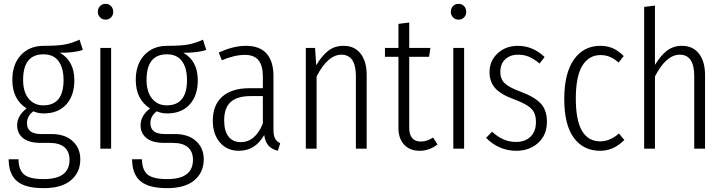

<svg xmlns="http://www.w3.org/2000/svg" viewBox="-20 -772 3761 997"><path d="M410 -513Q370 -498 291 -498Q366 -456 366 -355Q366 -275 323.5 -229Q281 -183 207 -183Q178 -183 153 -194Q120 -169 120 -133Q120 -76 193 -76H247Q317 -76 357 -39.5Q397 -3 397 55Q397 123 348.5 164Q300 205 207 205Q110 205 67.5 168Q25 131 25 55H76Q77 111 105.5 134.5Q134 158 207 158Q341 158 341 58Q341 15 314.5 -7.5Q288 -30 237 -30H193Q130 -30 99.5 -55Q69 -80 69 -121Q69 -171 118 -209Q44 -256 44 -357Q44 -438 88.5 -486Q133 -534 207 -534Q283 -534 319.5 -541.5Q356 -549 393 -566ZM100 -357Q100 -295 128.5 -260Q157 -225 205 -225Q310 -225 310 -356Q310 -419 284 -454.5Q258 -490 206 -490Q100 -490 100 -357Z M557 -523V0H501V-523ZM568 -710Q568 -694 557 -682Q546 -670 528 -670Q511 -670 499.5 -682Q488 -694 488 -710Q488 -728 499 -740Q510 -752 528 -752Q546 -752 557 -740Q568 -728 568 -710Z M1051 -513Q1011 -498 932 -498Q1007 -456 1007 -355Q1007 -275 964.5 -229Q922 -183 848 -183Q819 -183 794 -194Q761 -169 761 -133Q761 -76 834 -76H888Q958 -76 998 -39.5Q1038 -3 1038 55Q1038 123 989.5 164Q941 205 848 205Q751 205 708.5 168Q666 131 666 55H717Q718 111 746.5 134.5Q775 158 848 158Q982 158 982 58Q982 15 955.5 -7.5Q929 -30 878 -30H834Q771 -30 740.5 -55Q710 -80 710 -121Q710 -171 759 -209Q685 -256 685 -357Q685 -438 729.5 -486Q774 -534 848 -534Q924 -534 960.5 -541.5Q997 -549 1034 -566ZM741 -357Q741 -295 769.5 -260Q798 -225 846 -225Q951 -225 951 -356Q951 -419 925 -454.5Q899 -490 847 -490Q741 -490 741 -357Z M1435 -28 1423 11Q1391 3 1374 -16Q1357 -35 1352 -71Q1305 11 1221 11Q1159 11 1122 -32Q1085 -75 1085 -145Q1085 -227 1134.5 -270.5Q1184 -314 1276 -314H1345V-374Q1345 -431 1322.5 -459Q1300 -487 1252 -487Q1197 -487 1132 -459L1116 -499Q1191 -534 1257 -534Q1329 -534 1364.5 -493.5Q1400 -453 1400 -378V-100Q1400 -68 1408.5 -52.5Q1417 -37 1435 -28ZM1345 -131V-273H1281Q1211 -273 1177.5 -242Q1144 -211 1144 -147Q1144 -92 1166.5 -63Q1189 -34 1230 -34Q1306 -34 1345 -131Z M1884 -383V0H1828V-376Q1828 -488 1753 -488Q1682 -488 1624 -375V0H1568V-523H1616L1622 -433Q1651 -482 1684 -508Q1717 -534 1764 -534Q1821 -534 1852.5 -493.5Q1884 -453 1884 -383Z M2252 -22Q2210 11 2159 11Q2108 11 2078.5 -21Q2049 -53 2049 -107V-477H1979V-523H2049V-648L2105 -655V-523H2215L2208 -477H2105V-107Q2105 -74 2120 -55.5Q2135 -37 2165 -37Q2197 -37 2229 -58Z M2390 -523V0H2334V-523ZM2401 -710Q2401 -694 2390 -682Q2379 -670 2361 -670Q2344 -670 2332.5 -682Q2321 -694 2321 -710Q2321 -728 2332 -740Q2343 -752 2361 -752Q2379 -752 2390 -740Q2401 -728 2401 -710Z M2808 -476 2782 -442Q2753 -466 2727.5 -477Q2702 -488 2670 -488Q2629 -488 2603.5 -464Q2578 -440 2578 -398Q2578 -362 2600.5 -340Q2623 -318 2683 -296Q2756 -269 2788 -234.5Q2820 -200 2820 -140Q2820 -71 2774.5 -30Q2729 11 2661 11Q2571 11 2504 -56L2535 -88Q2564 -62 2593.5 -48.5Q2623 -35 2660 -35Q2706 -35 2734.5 -62Q2763 -89 2763 -138Q2763 -169 2753 -188.5Q2743 -208 2719 -223.5Q2695 -239 2650 -256Q2581 -281 2551.5 -314Q2522 -347 2522 -397Q2522 -456 2564 -495Q2606 -534 2669 -534Q2747 -534 2808 -476Z M3219 -481 3192 -447Q3170 -467 3147.5 -476.5Q3125 -486 3098 -486Q3038 -486 3004 -431Q2970 -376 2970 -259Q2970 -38 3097 -38Q3148 -38 3194 -79L3222 -45Q3166 11 3097 11Q3009 11 2959.5 -56.5Q2910 -124 2910 -258Q2910 -391 2960 -462.5Q3010 -534 3097 -534Q3133 -534 3162 -521.5Q3191 -509 3219 -481Z M3641 -383V0H3585V-376Q3585 -488 3510 -488Q3439 -488 3381 -375V0H3325V-736L3381 -743V-435Q3410 -483 3443 -508.5Q3476 -534 3521 -534Q3578 -534 3609.5 -493.5Q3641 -453 3641 -383Z"/></svg>

Font: Fira Sans Extra Condensed Light
Style: Regular
Weight: 300
Width: 1
Designer: Carrois Corporate & Edenspiekermann AG
Foundry: Carrois Corporate GbR & Edenspiekermann AG
Version: Version 4.203